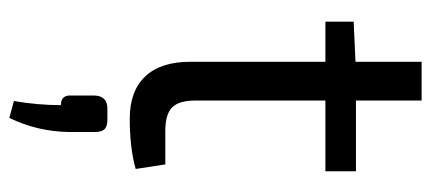

<svg xmlns="http://www.w3.org/2000/svg" viewBox="-282 -390 944 421"><g transform="rotate(90 190.5 -179.0)"><path d="M200 -420V-134Q200 -99 215 -84Q230 -69 266 -69H340L350 -4Q304 9 240 9Q179 9 147 -25Q115 -59 115 -123V-420H27V-482L115 -486V-631H200V-487H355V-420ZM218 58H241Q257 58 263 64.5Q269 71 269 86V141Q268 212 238 273L201 263Q210 211 210 160Q187 160 189 136V86Q190 58 218 58Z"/></g></svg>

Font: Exo 2.0
Style: Regular
Weight: 400
Designer: Natanael Gama
Version: Version 1.001;PS 001.001;hotconv 1.0.70;makeotf.lib2.5.58329